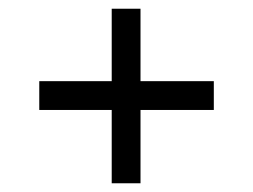

<svg xmlns="http://www.w3.org/2000/svg" viewBox="-20 -472 580 440"><path d="M236 -52V-220H70V-286H236V-452H302V-286H470V-220H302V-52Z"/></svg>

Font: Saira
Style: Regular
Weight: 400
Designer: Hector Gatti with collaboration of the Omnibus-Type team
Foundry: Omnibus-Type
Version: Version 1.100; ttfautohint (v1.8.3)